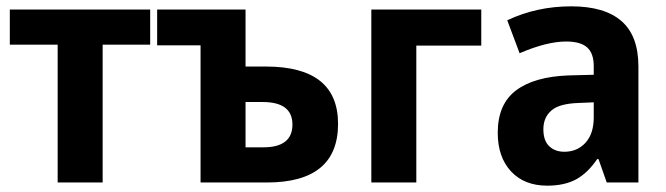

<svg xmlns="http://www.w3.org/2000/svg" viewBox="-20 -576 2101 606"><path d="M162 0V-435H11V-546H454V-435H304V0Z M613 0V-433H476V-546H755V-366H819Q1047 -366 1047 -185Q1047 0 822 0ZM755 -111H811Q903 -111 903 -183Q903 -254 809 -254H755Z M1152 0V-546H1499V-432H1294V0Z M1707 10Q1635 10 1593 -35Q1551 -80 1551 -157Q1551 -247 1608.5 -290.5Q1666 -334 1775 -338L1854 -340V-367Q1854 -408 1833 -426.5Q1812 -445 1767 -445Q1706 -445 1620 -408L1581 -512Q1674 -556 1783 -556Q1888 -556 1941.5 -509.5Q1995 -463 1995 -366V0H1895L1869 -74H1865Q1835 -30 1798.5 -10Q1762 10 1707 10ZM1761 -97Q1802 -97 1828 -125.5Q1854 -154 1854 -206V-253L1806 -251Q1745 -249 1720 -227Q1695 -205 1695 -168Q1695 -132 1713.5 -114.5Q1732 -97 1761 -97Z"/></svg>

Font: Noto Sans SemiCondensed
Style: Bold
Weight: 700
Width: 4
Designer: Monotype Design Team
Foundry: Monotype Imaging Inc.
Version: Version 2.013; ttfautohint (v1.8.4.7-5d5b)